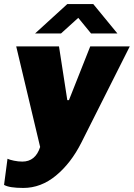

<svg xmlns="http://www.w3.org/2000/svg" viewBox="-54 -740 660 947"><path d="M278 -246H286L391 -511H586L347 -36Q296 65 222 126Q148 187 61 187Q-8 187 -34 172L-17 43Q-7 48 14.5 52.5Q36 57 56 57Q121 57 144 -15L26 -511H237ZM525 -575H395L332 -652L247 -575H119L278 -720H406Z"/></svg>

Font: Chivo Black Italic
Style: Regular
Weight: 900
Italic angle: -8.05°
Designer: Hector Gatti
Foundry: Omnibus-Type
Version: Version 1.007